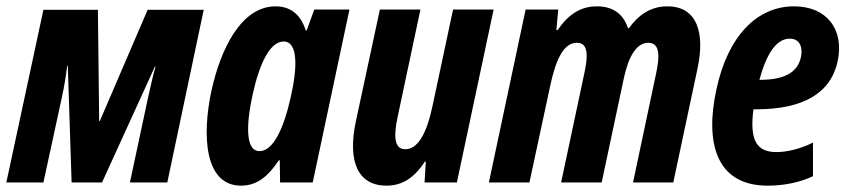

<svg xmlns="http://www.w3.org/2000/svg" viewBox="-28 -576 2668 606"><path d="M-8 0H109L168 -272C175 -305 180 -335 184 -368H186L198 0H294L461 -366H463C453 -331 446 -298 438 -262L382 0H500L615 -545H438L287 -194H285L281 -545H109Z M733 10C785 10 820 -22 852 -70H855L856 0H959L1075 -546H964L940 -480H937C920 -534 885 -556 842 -556C733 -556 668 -421 639 -288C609 -146 618 10 733 10ZM791 -99C751 -99 745 -167 770 -280C790 -371 823 -445 867 -445C913 -445 911 -364 890 -271C868 -172 835 -99 791 -99Z M1192 10C1241 10 1279 -14 1313 -66H1316L1312 0H1414L1530 -546H1402L1337 -241C1318 -152 1290 -105 1251 -105C1220 -105 1212 -137 1227 -207L1299 -546H1171L1095 -192C1068 -64 1103 10 1192 10Z M1515 0H1643L1709 -307C1726 -386 1750 -441 1793 -441C1829 -441 1828 -400 1817 -348L1743 0H1871L1941 -329C1955 -395 1980 -441 2018 -441C2056 -441 2054 -397 2043 -345L1970 0H2097L2174 -362C2197 -472 2173 -556 2078 -556C2027 -556 1988 -530 1957 -487H1954C1939 -533 1906 -556 1856 -556C1805 -556 1766 -531 1732 -481H1728L1734 -546H1631Z M2395 10C2445 10 2497 0 2538 -20V-126C2496 -105 2454 -96 2423 -96C2362 -96 2337 -130 2350 -231H2359C2506 -231 2594 -281 2616 -383C2637 -484 2581 -556 2478 -556C2362 -556 2269 -463 2233 -293C2197 -127 2231 10 2395 10ZM2465 -454C2494 -454 2507 -430 2500 -396C2490 -348 2448 -324 2371 -324H2369C2392 -410 2424 -454 2465 -454Z"/></svg>

Font: Noto Sans ExtraCondensed
Style: Bold Italic
Weight: 700
Width: 2
Italic angle: -12°
Designer: Monotype Design Team
Foundry: Monotype Imaging Inc.
Version: Version 2.013